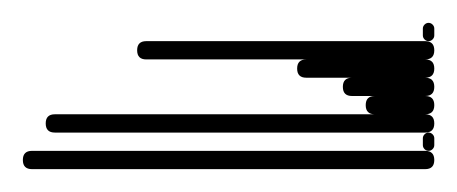

<svg xmlns="http://www.w3.org/2000/svg" viewBox="-136 -264 400 168"><g transform="rotate(-90 64.0 -180.0)"><path d="M0 -8H16V-352H0ZM8 -16Q4 -16 2 -14Q0 -12 0 -8Q0 -4 2 -2Q4 0 8 0Q12 0 14 -2Q16 -4 16 -8Q16 -12 14 -14Q12 -16 8 -16ZM8 -360Q4 -360 2 -358Q0 -356 0 -352Q0 -348 2 -346Q4 -344 8 -344Q12 -344 14 -346Q16 -348 16 -352Q16 -356 14 -358Q12 -360 8 -360Z M21 -10Q19 -10 17.5 -8.5Q16 -7 16 -5Q16 -3 17.5 -1.5Q19 0 21 0H27Q29 0 30.5 -1.5Q32 -3 32 -5Q32 -7 30.5 -8.5Q29 -10 27 -10Z M32 -8H48V-332H32ZM40 -16Q36 -16 34 -14Q32 -12 32 -8Q32 -4 34 -2Q36 0 40 0Q44 0 46 -2Q48 -4 48 -8Q48 -12 46 -14Q44 -16 40 -16ZM40 -340Q36 -340 34 -338Q32 -336 32 -332Q32 -328 34 -326Q36 -324 40 -324Q44 -324 46 -326Q48 -328 48 -332Q48 -336 46 -338Q44 -340 40 -340Z M48 -8H64V-52H48ZM56 -16Q52 -16 50 -14Q48 -12 48 -8Q48 -4 50 -2Q52 0 56 0Q60 0 62 -2Q64 -4 64 -8Q64 -12 62 -14Q60 -16 56 -16ZM56 -60Q52 -60 50 -58Q48 -56 48 -52Q48 -48 50 -46Q52 -44 56 -44Q60 -44 62 -46Q64 -48 64 -52Q64 -56 62 -58Q60 -60 56 -60Z M64 -8H80V-72H64ZM72 -16Q68 -16 66 -14Q64 -12 64 -8Q64 -4 66 -2Q68 0 72 0Q76 0 78 -2Q80 -4 80 -8Q80 -12 78 -14Q76 -16 72 -16ZM72 -80Q68 -80 66 -78Q64 -76 64 -72Q64 -68 66 -66Q68 -64 72 -64Q76 -64 78 -66Q80 -68 80 -72Q80 -76 78 -78Q76 -80 72 -80Z M80 -8H96V-112H80ZM88 -16Q84 -16 82 -14Q80 -12 80 -8Q80 -4 82 -2Q84 0 88 0Q92 0 94 -2Q96 -4 96 -8Q96 -12 94 -14Q92 -16 88 -16ZM88 -120Q84 -120 82 -118Q80 -116 80 -112Q80 -108 82 -106Q84 -104 88 -104Q92 -104 94 -106Q96 -108 96 -112Q96 -116 94 -118Q92 -120 88 -120Z M96 -8H112V-252H96ZM104 -16Q100 -16 98 -14Q96 -12 96 -8Q96 -4 98 -2Q100 0 104 0Q108 0 110 -2Q112 -4 112 -8Q112 -12 110 -14Q108 -16 104 -16ZM104 -260Q100 -260 98 -258Q96 -256 96 -252Q96 -248 98 -246Q100 -244 104 -244Q108 -244 110 -246Q112 -248 112 -252Q112 -256 110 -258Q108 -260 104 -260Z M117 -10Q115 -10 113.5 -8.5Q112 -7 112 -5Q112 -3 113.5 -1.5Q115 0 117 0H123Q125 0 126.5 -1.5Q128 -3 128 -5Q128 -7 126.5 -8.5Q125 -10 123 -10Z"/></g></svg>

Font: Wavefont ExtraLight
Style: Regular
Weight: 250
Version: Version 3.004;gftools[0.9.33]